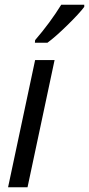

<svg xmlns="http://www.w3.org/2000/svg" viewBox="-20 -789 375 809"><path d="M128 -536H210L96 0H14ZM128 -620Q191 -693 238 -769H335V-760Q314 -732 264 -683Q214 -634 180 -609H127Z"/></svg>

Font: Noto Sans UI Narrow
Style: Italic
Weight: 400
Width: 4
Italic angle: -12°
Designer: Monotype Design Team
Foundry: Monotype Imaging Inc.
Version: Version 1.001